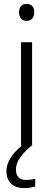

<svg xmlns="http://www.w3.org/2000/svg" viewBox="-20 -749 273 987"><path d="M117 -729C92 -729 78 -713 78 -686C78 -658 92 -642 117 -642C142 -642 156 -658 156 -686C156 -713 142 -729 117 -729ZM62 123C62 77 96 39 142 0H145V-532H88V0H92C45 38 13 84 13 130C13 187 47 218 105 218C129 218 146 214 161 210V170C150 173 134 176 113 176C80 176 62 158 62 123Z"/></svg>

Font: Noto Sans Khmer UI Light
Style: Regular
Weight: 300
Designer: Danh Hong and the Monotype Design Team
Foundry: Monotype Imaging Inc.
Version: Version 2.002